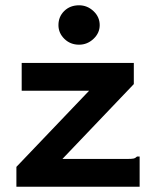

<svg xmlns="http://www.w3.org/2000/svg" viewBox="-20 -706 590 726"><path d="M42 -75 317 -363H62V-468H486V-388L216 -105H461Q478 -105 485 -106.5Q492 -108 498 -114H508V0H42ZM279 -537Q246 -537 223.5 -559Q201 -581 201 -611Q201 -643 223 -664.5Q245 -686 279 -686Q310 -686 333.5 -664Q357 -642 357 -611Q357 -581 333.5 -559Q310 -537 279 -537Z"/></svg>

Font: Inconsolata SemiExpanded ExtraBold
Style: Regular
Weight: 800
Width: 6
Monospace: yes
Designer: Raph Levien, Cyreal, Brenton Simpson
Foundry: Raph Levien, Cyreal, Google
Version: Version 3.001; ttfautohint (v1.8.2.53-6de2)